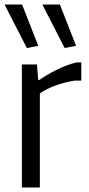

<svg xmlns="http://www.w3.org/2000/svg" viewBox="-29 -823 389 843"><path d="M89 -612 -9 -803H68L139 -622ZM255 -612 157 -803H234L305 -622ZM67 -540H133L139 -472H144Q175 -494 218.5 -516Q262 -538 307 -549H328V-469H298Q254 -462 214.5 -447.5Q175 -433 146 -413V0H67Z"/></svg>

Font: Encode Sans Condensed
Style: Regular
Weight: 400
Designer: Pablo Impallari, Andres Torresi
Foundry: Pablo Impallari, Andres Torresi
Version: Version 1.000; ttfautohint (v1.00) -l 8 -r 50 -G 200 -x 14 -